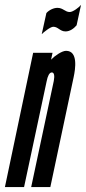

<svg xmlns="http://www.w3.org/2000/svg" viewBox="-44 -762 350 782"><path d="M126 -623C133 -630 161 -653 173 -653C193 -653 200 -634 223 -634C241 -634 257 -646 268 -659L286 -742C278 -732 253 -713 240 -713C221 -713 213 -730 190 -730C175 -730 157 -722 145 -709ZM146 -431C150 -452 157 -467 167 -467C177 -467 179 -453 175 -432L83 0H161L256 -448C263 -481 275 -555 225 -555C208 -555 178 -534 164 -519L170 -547H91L-24 0H54Z"/></svg>

Font: League Gothic Condensed Italic
Style: Regular
Weight: 400
Width: 3
Designer: Tyler Finck
Foundry: The League of Moveable Type
Version: Version 1.001;PS 001.001;hotconv 1.0.56;makeotf.lib2.0.21325